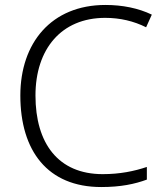

<svg xmlns="http://www.w3.org/2000/svg" viewBox="-20 -744 663 774"><path d="M404 -672C464 -672 519 -659 569 -634L592 -685C538 -711 474 -724 405 -724C187 -724 62 -571 62 -359C62 -136 172 10 388 10C467 10 523 -2 572 -20V-71C521 -54 464 -42 394 -42C214 -42 123 -167 123 -359C123 -546 227 -672 404 -672Z"/></svg>

Font: Noto Sans Gujarati Light
Style: Regular
Weight: 300
Designer: Jelle Bosma - Monotype Design Team, Universal Thirst
Foundry: Monotype Imaging Inc.
Version: Version 2.106